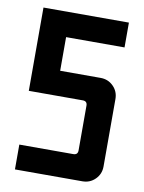

<svg xmlns="http://www.w3.org/2000/svg" viewBox="-76 -697 563 751"><g transform="rotate(10 205.5 -321.5)"><path d="M35.7 -642.9H375V-544.3H142.9V-410.7H303.6Q333.6 -410.7 354.3 -390Q375 -369.3 375 -339.3V-71.4Q375 -41.4 354.3 -20.7Q333.6 0 303.6 0H35.7V-98.6H250Q267.9 -98.6 267.9 -116.4V-294.3Q267.9 -312.1 250 -312.1H35.7Z"/></g></svg>

Font: Aire Exterior
Style: Regular
Weight: 400
Width: 4
Designer: Jayvee Enaguas (HarvettFox96)
Version: 20190503.02